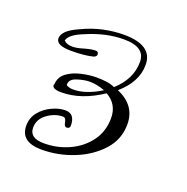

<svg xmlns="http://www.w3.org/2000/svg" viewBox="-75 -726 473 485"><g transform="rotate(20 162.0 -483.0)"><path d="M84 -311Q27 -311 27 -355Q27 -376 39.5 -391.5Q52 -407 71 -416Q90 -425 107 -425Q133 -425 133 -393Q133 -385 124 -385Q118 -385 116 -397Q114 -408 107 -408Q85 -408 65 -393.5Q45 -379 45 -356Q45 -328 84 -328Q120 -328 151.5 -342.5Q183 -357 202.5 -383.5Q222 -410 222 -446Q222 -483 190 -501Q135 -464 81 -464Q56 -464 57 -476L58 -477Q59 -497 74.5 -508.5Q90 -520 112 -525Q134 -530 152 -530Q166 -530 178.5 -528.5Q191 -527 202 -522Q242 -558 242 -604Q242 -644 185 -644Q137 -644 86 -622Q48 -607 45 -590Q53 -582 68 -582Q80 -582 99 -588Q110 -591 116.5 -592Q123 -593 127 -593Q135 -593 135 -585Q135 -580 128 -577Q106 -571 69 -571Q28 -571 28 -590Q28 -611 69 -629Q98 -643 126 -649Q154 -655 181 -655Q258 -655 258 -602Q258 -556 214 -518Q266 -496 266 -445Q266 -404 238.5 -374Q211 -344 169.5 -327.5Q128 -311 84 -311ZM107 -481Q141 -481 181 -506Q159 -514 140 -514Q126 -514 107 -508Q88 -502 88 -488V-486Q96 -481 107 -481Z"/></g></svg>

Font: Festive
Style: Regular
Weight: 400
Designer: Robert E. Leuschke
Foundry: Robert E. Leuschke
Version: Version 1.101; ttfautohint (v1.8.3)